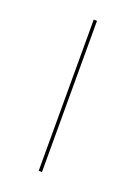

<svg xmlns="http://www.w3.org/2000/svg" viewBox="-99 -504 387 549"><g transform="rotate(20 95.0 -230.0)"><path d="M90 -460V0H100V-460Z"/></g></svg>

Font: Jost Thin
Style: Regular
Weight: 250
Version: Version 3.710